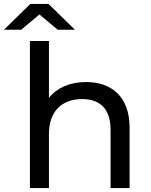

<svg xmlns="http://www.w3.org/2000/svg" viewBox="-60 -949 761 969"><path d="M231 -799H318L185 -929H93L-40 -799H47L139 -876ZM374 -535C293 -535 227 -506 187 -455V-742H91V0H187V-273C187 -388 253 -449 355 -449C446 -449 498 -398 498 -294V0H594V-305C594 -461 503 -535 374 -535Z"/></svg>

Font: AWKNG-Font Medium
Style: Regular
Weight: 500
Designer: Awakening Church
Foundry: Awakening Church
Version: Version 1.700;PS 001.700;hotconv 1.0.88;makeotf.lib2.5.64775